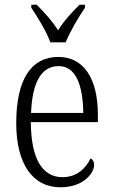

<svg xmlns="http://www.w3.org/2000/svg" viewBox="-20 -786 479 816"><path d="M194 -606H259C277 -651 315 -715 341 -753V-766H318C282 -730 252 -698 227 -657C201 -698 171 -730 136 -766H113V-753C139 -715 178 -651 194 -606ZM237 10C333 10 380 -49 380 -85C380 -100 373 -109 365 -113C345 -71 307 -33 246 -33C162 -33 112 -107 111 -267H396V-298C396 -455 334 -544 228 -544C114 -544 49 -451 49 -263C49 -89 119 10 237 10ZM334 -306H112C117 -431 153 -505 229 -505C303 -505 332 -424 334 -306Z"/></svg>

Font: Noto Serif Thai Condensed Light
Style: Regular
Weight: 300
Width: 3
Designer: Monotype Design Team
Foundry: Monotype Imaging Inc.
Version: Version 2.002